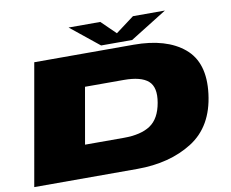

<svg xmlns="http://www.w3.org/2000/svg" viewBox="-87 -942 1269 1054"><g transform="rotate(-10 547.5 -415.0)"><path d="M21 0 140 -675H694Q876 -675 974.5 -592.5Q1073 -510 1051.5 -338Q1029.5 -160 903.2 -80Q777 0 595 0ZM336 -181H552Q648 -181 700.8 -216.5Q753.5 -252 768.5 -338Q783.5 -423 743.2 -458.5Q703 -494 607 -494H391ZM517.5 -702 358.5 -830H535.5L614.5 -753L717.5 -830H895.5L690.5 -702Z"/></g></svg>

Font: Anybody UltraExpanded Black
Style: Italic
Weight: 900
Width: 9
Italic angle: -10°
Designer: Tyler Finck
Foundry: Etcetera Type Company
Version: Version 1.010; ttfautohint (v1.8.3) -l 8 -r 50 -G 200 -x 14 